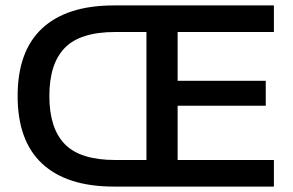

<svg xmlns="http://www.w3.org/2000/svg" viewBox="-20 -688 1081 708"><path d="M400 0Q227 0 136 -84Q45 -168 45 -334Q45 -500 136 -584Q227 -668 400 -668H990V-570H635V-390H960V-298H635V-98H990V0ZM162 -334Q162 -215 219 -156.5Q276 -98 405 -98H520V-570H405Q276 -570 219 -511.5Q162 -453 162 -334Z"/></svg>

Font: Gantari SemiBold
Style: Regular
Weight: 600
Designer: Anugrah Pasau
Foundry: Lafontype
Version: Version 1.000; ttfautohint (v1.8.4)